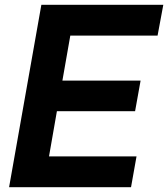

<svg xmlns="http://www.w3.org/2000/svg" viewBox="-20 -783 703 803"><path d="M528 0H18L153 -763H663L639 -634H274L241 -446H568L545 -318H218L185 -129H551Z"/></svg>

Font: Open Sauce One
Style: Bold Italic
Weight: 700
Italic angle: -10°
Designer: Alfredo Marco Pradil
Foundry: Creative Sauce Fz LLC
Version: Version 1.477